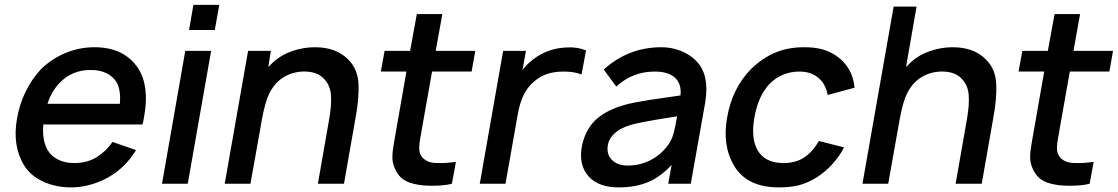

<svg xmlns="http://www.w3.org/2000/svg" viewBox="-20 -778 4733 813"><path d="M181 -143.5Q197 -116.5 226.5 -102Q256 -87.5 293.5 -87.5Q351 -87.5 392.5 -114.5Q430 -138.5 456.5 -177L556 -142.5Q534.5 -106.5 503.8 -76.2Q473 -46 436.5 -26Q400.5 -6 360.2 4.8Q320 15.5 281 15.5Q217 15.5 164 -8.5Q110.5 -32.5 82.5 -77Q31.5 -159 52 -276Q62.5 -336.5 88.5 -390Q114.5 -443.5 154 -485.5Q200.5 -530.5 258.8 -554.2Q317 -578 380 -578Q505 -578 564.5 -489.5Q613.5 -414 590.5 -285.5Q588.5 -274 586.8 -265.2Q585 -256.5 583.5 -251H163.5Q157.5 -186 181 -143.5ZM231.5 -426Q198.5 -391.5 181 -338.5H487.5Q492.5 -396 474 -429Q458.5 -455 429.2 -468.8Q400 -482.5 362.5 -481.5Q328 -482.5 293.2 -468.8Q258.5 -455 231.5 -426Z M908.5 -757.5 889.5 -651H780.5L799 -757.5ZM874 -562.5 775 0H666L764.5 -562.5Z M1484.5 -273 1436.5 0H1326L1373 -268.5Q1384.5 -331 1381.5 -374.2Q1378.5 -417.5 1352 -444Q1322 -477.5 1259.5 -475Q1210 -472 1172 -445Q1132.5 -417 1111.5 -361.5Q1107.5 -351 1103.8 -337.5Q1100 -324 1096.5 -308.8Q1093 -293.5 1090 -277.8Q1087 -262 1084.5 -247V-246L1040.5 0H931.5L1030.5 -562.5H1127L1116 -494L1136.5 -514.5Q1171.5 -546.5 1219.5 -562.5Q1266 -578 1313.5 -578Q1404.5 -578 1455.5 -525Q1495 -485 1498 -422.5Q1501 -360.5 1484.5 -273Z M1765.5 -227Q1765 -219.5 1759.5 -193Q1755 -167.5 1755 -152Q1755 -136.5 1759.5 -126Q1766.5 -109.5 1781.8 -100Q1797 -90.5 1816.5 -88.5Q1821.5 -88 1828.8 -87.8Q1836 -87.5 1846 -87.5Q1861 -87.5 1877 -88.8Q1893 -90 1910.5 -92.5L1893.5 0Q1862 8.5 1810.5 8.5Q1771.5 8.5 1750 4Q1711 -2 1687.8 -18.2Q1664.5 -34.5 1651 -66.5Q1641.5 -88.5 1641.5 -112.5Q1641.5 -136.5 1648 -172L1656.5 -221L1701 -475H1592.5L1608.5 -562.5H1716.5L1745 -718.5H1853L1825 -562.5H1992.5L1977 -475H1809.5Z M2461.5 -564.5 2442.5 -462.5Q2412.5 -475 2366.5 -475Q2289 -475 2243.5 -434.5Q2227.5 -421.5 2216 -406.2Q2204.5 -391 2195.8 -372.5Q2187 -354 2181 -332Q2175 -310 2170.5 -283.5L2120.5 0H2011.5L2110.5 -562.5H2207L2192.5 -481.5Q2217 -514.5 2256 -539.5Q2311.5 -574.5 2379 -577Q2424 -580 2461.5 -564.5Z M2809.5 0 2824 -80Q2775.5 -27.5 2722 -6Q2669.5 15.5 2599 15.5Q2515 15.5 2472.5 -31Q2430 -78 2443.5 -156Q2454 -211.5 2484.2 -250.5Q2514.5 -289.5 2571 -314.5Q2613 -333.5 2668.5 -344Q2724.5 -355 2810.5 -366.5L2861.5 -374Q2866.5 -423.5 2837.8 -449.2Q2809 -475 2753 -475Q2658 -475 2589.5 -411.5L2536.5 -483.5Q2640.5 -578 2781 -578Q2824.5 -578 2863 -562.5Q2901.5 -547 2927 -521Q2986.5 -462.5 2965.5 -340.5L2905 0ZM2847 -285.5Q2800.5 -278.5 2757.5 -271Q2714.5 -263.5 2674 -255Q2650 -250 2629.5 -241.8Q2609 -233.5 2593.2 -222Q2577.5 -210.5 2567.2 -196Q2557 -181.5 2554 -164.5Q2547 -126 2570.5 -101.5Q2594.5 -77 2638.5 -77Q2688.5 -77 2731.8 -98.5Q2775 -120 2804 -157.5Q2823 -181 2830.5 -208Q2839 -236.5 2847 -285.5Z M3485 -376Q3475 -425 3444.5 -449Q3414 -475 3364.5 -475Q3327 -475 3294.2 -461Q3261.5 -447 3236 -420Q3190 -369.5 3174.5 -281Q3159 -194.5 3187 -143.5Q3203 -115 3231 -101.2Q3259 -87.5 3296.5 -87.5Q3350.5 -87.5 3387 -112.5Q3423 -137.5 3447.5 -181L3554 -154Q3535 -116.5 3505.5 -84Q3476 -51.5 3441.5 -29Q3422 -16.5 3403.2 -8Q3384.5 0.5 3365 5.8Q3345.5 11 3324 13.2Q3302.5 15.5 3278 15.5Q3143 15.5 3088.5 -76Q3037.5 -161 3059 -281Q3080.5 -404.5 3160 -485.5Q3208.5 -532.5 3262.8 -555.2Q3317 -578 3384 -578Q3406 -578 3424.5 -576Q3443 -574 3459.5 -569.8Q3476 -565.5 3491.2 -558.5Q3506.5 -551.5 3521.5 -541.5Q3555 -518.5 3574.8 -484.5Q3594.5 -450.5 3598.5 -406.5Z M4185 -273 4137 0H4026.5L4073.5 -268.5Q4085 -331 4082 -374.2Q4079 -417.5 4052.5 -444Q4022.5 -477.5 3960 -475Q3910.5 -472 3872.5 -445Q3833 -417 3812 -361.5Q3808 -351 3804.2 -337.5Q3800.5 -324 3797 -308.8Q3793.5 -293.5 3790.5 -277.8Q3787.5 -262 3785 -247L3741 0H3632L3764 -750H3861L3816.5 -494L3837 -514.5Q3872 -546.5 3920 -562.5Q3966.5 -578 4014 -578Q4105 -578 4156 -525Q4195.5 -485 4198.5 -422.5Q4201.5 -360.5 4185 -273Z M4466 -227Q4465.5 -219.5 4460 -193Q4455.5 -167.5 4455.5 -152Q4455.5 -136.5 4460 -126Q4467 -109.5 4482.2 -100Q4497.5 -90.5 4517 -88.5Q4522 -88 4529.2 -87.8Q4536.5 -87.5 4546.5 -87.5Q4561.5 -87.5 4577.5 -88.8Q4593.5 -90 4611 -92.5L4594 0Q4562.5 8.5 4511 8.5Q4472 8.5 4450.5 4Q4411.5 -2 4388.2 -18.2Q4365 -34.5 4351.5 -66.5Q4342 -88.5 4342 -112.5Q4342 -136.5 4348.5 -172L4357 -221L4401.5 -475H4293L4309 -562.5H4417L4445.5 -718.5H4553.5L4525.5 -562.5H4693L4677.5 -475H4510Z"/></svg>

Font: Russisch Sans SemiBold
Style: Italic
Weight: 600
Width: 4
Italic angle: -10°
Designer: Michael Sharanda (font) & Cristiano Sobral (main changes)
Foundry: Michael Sharanda
Version: Version 2.00;September 8, 2020;FontCreator 13.0.0.2681 64-bi